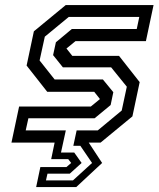

<svg xmlns="http://www.w3.org/2000/svg" viewBox="-20 -560 623 754"><path d="M122 174.5 138.5 96H241L259.5 80L248 65H181L194.5 0H25L55 -141.5H336.5L372.5 -171L350 -199.5H165.5L84.5 -302.5L113 -437L238 -540H583L553 -398.5H276.5L241 -369.5L264 -340.5H447.5L528.5 -237.5L500 -103L375 0H328.5L381 80L279.5 174.5ZM160.5 148.5H266.5L341.5 80L295.5 12.5H268L281 -48H364L458 -126L478 -219.5L416.5 -295.5H227L188.5 -343.5L199.5 -394L262 -446H517L527 -493.5H250L156 -416L135.5 -322.5L194.5 -248H384L425 -198L414.5 -147.5L351.5 -95.5H91.5L81 -48H238.5L219.5 39H271.5L300.5 80L254 122H166.5Z"/></svg>

Font: Tourney Medium
Style: Italic
Weight: 500
Italic angle: -12°
Version: Version 1.015